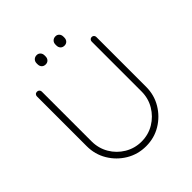

<svg xmlns="http://www.w3.org/2000/svg" viewBox="-231 -1014 1177 1177"><g transform="rotate(-45 357.5 -425.0)"><path d="M595 -700Q604 -700 609.5 -694Q615 -688 615 -680V-248Q615 -177 580 -118.5Q545 -60 487 -25Q429 10 358 10Q287 10 228.5 -25Q170 -60 135 -118.5Q100 -177 100 -248V-680Q100 -688 105.5 -694Q111 -700 121 -700Q130 -700 136 -694Q142 -688 142 -680V-248Q142 -188 171 -138.5Q200 -89 249.5 -59.5Q299 -30 358 -30Q418 -30 467 -59.5Q516 -89 545.5 -138.5Q575 -188 575 -248V-680Q575 -688 580.5 -694Q586 -700 595 -700ZM440 -780Q424 -780 414.5 -790Q405 -800 405 -816V-824Q405 -840 415 -850Q425 -860 441 -860Q455 -860 464.5 -850Q474 -840 474 -824V-816Q474 -800 464.5 -790Q455 -780 440 -780ZM277 -780Q261 -780 251.5 -790Q242 -800 242 -816V-824Q242 -840 252 -850Q262 -860 278 -860Q292 -860 301.5 -850Q311 -840 311 -824V-816Q311 -800 301.5 -790Q292 -780 277 -780Z"/></g></svg>

Font: Quicksand Variable Light
Style: Regular
Weight: 300
Designer: Andrew Paglinawan
Foundry: Andrew Paglinawan
Version: Version 3.004